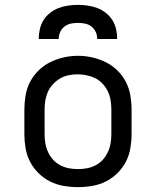

<svg xmlns="http://www.w3.org/2000/svg" viewBox="-20 -760 640 788"><path d="M300 8Q271 8 241.5 3Q212 -2 186 -15Q160 -28 138.5 -49Q117 -70 103.5 -96Q90 -122 85 -151.5Q80 -181 80 -210V-310Q80 -339 85 -368.5Q90 -398 103.5 -424Q117 -450 138.5 -471Q160 -492 186.5 -505Q213 -518 242 -524.5Q271 -531 300 -531Q329 -531 358 -524.5Q387 -518 413.5 -505Q440 -492 461.5 -471Q483 -450 496.5 -424Q510 -398 515 -368.5Q520 -339 520 -310V-210Q520 -181 515 -151.5Q510 -122 496.5 -96Q483 -70 461.5 -49Q440 -28 414 -15Q388 -2 358.5 3Q329 8 300 8ZM300 -66Q319 -66 337.5 -69.5Q356 -73 373 -82Q390 -91 402.5 -105Q415 -119 423 -136.5Q431 -154 434 -172.5Q437 -191 437 -210V-310Q437 -329 434 -348Q431 -367 423 -384Q415 -401 402 -415.5Q389 -430 372 -438.5Q355 -447 336 -451Q317 -455 298 -455Q279 -455 260.5 -451Q242 -447 226 -437.5Q210 -428 197 -414Q184 -400 176.5 -383Q169 -366 166 -347.5Q163 -329 163 -310V-210Q163 -191 166 -172.5Q169 -154 177 -136.5Q185 -119 197.5 -105Q210 -91 227 -82Q244 -73 262.5 -69.5Q281 -66 300 -66ZM139 -600Q139 -620 143.5 -640Q148 -660 158.5 -677Q169 -694 185.5 -707Q202 -720 220.5 -727Q239 -734 259.5 -737Q280 -740 300 -740Q320 -740 340.5 -737Q361 -734 379.5 -727Q398 -720 414.5 -707Q431 -694 441.5 -677Q452 -660 456.5 -640Q461 -620 461 -600H379Q379 -615 373 -628.5Q367 -642 355.5 -651Q344 -660 329.5 -663Q315 -666 300 -666Q285 -666 270.5 -663Q256 -660 244.5 -651Q233 -642 227 -628.5Q221 -615 221 -600Z"/></svg>

Font: Iosevka Meiseki Sans
Style: Regular
Weight: 400
Monospace: yes
Designer: Belleve Invis
Foundry: Belleve Invis
Version: Version 11.2.6; ttfautohint (v1.8.4)